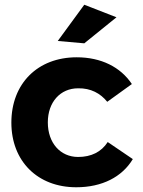

<svg xmlns="http://www.w3.org/2000/svg" viewBox="-20 -785 603 811"><path d="M336 -765 224 -612 336 -602 472 -712ZM433 -355 537 -430C489 -502 407 -543 304 -543C139 -543 28 -432 28 -267C28 -104 139 6 302 6C412 6 496 -38 541 -113L435 -185C408 -143 365 -122 310 -122C235 -122 182 -181 182 -268C182 -354 235 -412 310 -412C363 -413 404 -391 433 -355Z"/></svg>

Font: Juman SemiBold
Style: Regular
Weight: 600
Designer: Bandar Raffah (Arabic) Julieta Ulanovsky (Latin)
Foundry: Caramella
Version: Version 5.022;PS 005.022;hotconv 1.0.88;makeotf.lib2.5.64775